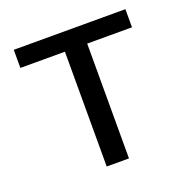

<svg xmlns="http://www.w3.org/2000/svg" viewBox="-103 -640 719 737"><g transform="rotate(-20 256.5 -271.5)"><path d="M211 0H302V-469H485V-543H29V-469H211Z"/></g></svg>

Font: Microsoft YaHei
Style: Regular
Weight: 400
Designer: Ryoko NISHIZUKA 西塚涼子 (kana, bopomofo & ideographs); Paul D. Hunt (Latin, Greek & Cyrillic); Sandoll Communications 산돌커뮤니
Foundry: Adobe
Version: Version 2.001;hotconv 1.0.111;makeotfexe 2.5.65597